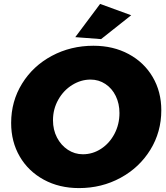

<svg xmlns="http://www.w3.org/2000/svg" viewBox="-20 -948 849 982"><path d="M492 -928 651 -870 497 -748 365 -758ZM805 -384Q805 -273 749 -182Q693 -91 596.5 -38.5Q500 14 384 14Q283 14 204 -29Q125 -72 81 -147.5Q37 -223 37 -319Q37 -430 93 -520.5Q149 -611 245.5 -662.5Q342 -714 458 -714Q559 -714 638 -671.5Q717 -629 761 -554Q805 -479 805 -384ZM251 -333Q251 -284 271.5 -244.5Q292 -205 327 -182Q362 -159 404 -159Q454 -159 497 -187Q540 -215 565.5 -263.5Q591 -312 591 -370Q591 -418 572 -457Q553 -496 519 -518.5Q485 -541 443 -541Q394 -541 349.5 -513.5Q305 -486 278 -438Q251 -390 251 -333Z"/></svg>

Font: TypoPRO Montserrat
Style: Italic
Weight: 800
Italic angle: -11.3°
Designer: Julieta Ulanovsky
Foundry: Julieta Ulanovsky
Version: Version 6.001